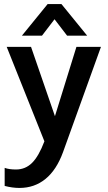

<svg xmlns="http://www.w3.org/2000/svg" viewBox="-20 -731 531 947"><path d="M478 -500 291 19Q259 107 204.5 151.5Q150 196 76 196Q41 196 3 186V97Q25 105 59 105Q105 105 138 72.5Q171 40 199 -34L13 -500H133L251 -158L357 -500ZM215 -711H283L410 -555H311L249 -636L187 -555H88Z"/></svg>

Font: Sarabun SemiBold
Style: Regular
Weight: 600
Designer: Suppakit Chalermlarp | Katatrad Co.,Ltd.
Foundry: Cadson Demak Co.,Ltd.
Version: Version 1.000; ttfautohint (v1.6)